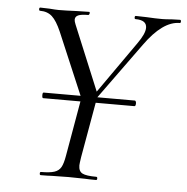

<svg xmlns="http://www.w3.org/2000/svg" viewBox="-48 -672 700 719"><g transform="rotate(5 302.0 -312.5)"><path d="M111 -299Q111 -309 115 -309H458Q460 -309 461.5 -306Q463 -303 463 -299Q463 -288 458 -288H115Q111 -288 111 -299ZM277 -279 449 -524Q476 -562 476 -584Q476 -613 434 -613Q430 -613 430 -619Q430 -625 434 -625L474 -624Q508 -622 533 -622Q548 -622 568 -624L600 -625Q604 -625 604 -619Q604 -613 600 -613Q536 -613 469 -519L288 -269ZM131 -12Q164 -12 181 -17.5Q198 -23 206 -37Q214 -51 219 -81L259 -310L318 -319L276 -81Q272 -55 272 -49Q272 -27 286.5 -19.5Q301 -12 339 -12Q343 -12 343 -6Q343 0 339 0Q312 0 297 -1L236 -2L173 -1Q158 0 131 0Q127 0 127 -6Q127 -12 131 -12ZM75 -613Q71 -613 71 -619Q71 -625 75 -625L109 -624Q133 -622 144 -622Q169 -622 213 -624L259 -625Q261 -625 261 -621Q261 -618 259.5 -615.5Q258 -613 256 -613Q230 -613 218.5 -608Q207 -603 207 -591Q207 -585 212 -573L318 -317L270 -271L155 -542Q138 -581 120.5 -597Q103 -613 75 -613Z"/></g></svg>

Font: Cormorant Infant
Style: Italic
Weight: 400
Italic angle: -10°
Designer: Christian Thalmann (Catharsis Fonts)
Foundry: Catharsis Fonts
Version: Version 4.000